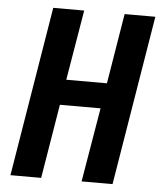

<svg xmlns="http://www.w3.org/2000/svg" viewBox="-53 -781 705 828"><g transform="rotate(5 300.0 -367.5)"><path d="M23 0 144 -735H278L227 -431H403L453 -735H586L465 0H331L385 -321H209L156 0Z"/></g></svg>

Font: Iosevka Curly XBdEx
Style: Italic
Weight: 800
Width: 7
Italic angle: -9°
Monospace: yes
Designer: Belleve Invis
Foundry: Belleve Invis
Version: Version 11.1.0; ttfautohint (v1.8.3)